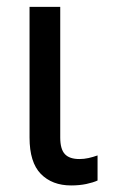

<svg xmlns="http://www.w3.org/2000/svg" viewBox="-20 -534 333 568"><path d="M190.4 14.6Q214.8 14.6 235.4 10.3Q255.9 5.9 268.6 0V-74.2Q254.9 -69.3 241.7 -66.4Q228.5 -63.5 214.8 -63.5Q185.5 -63.5 171.9 -78.1Q158.2 -92.8 158.2 -127V-513.7H67.4V-127Q67.4 -53.7 100.8 -19.5Q134.3 14.6 190.4 14.6Z"/></svg>

Font: Roboto Flex
Style: Regular
Weight: 400
Designer: Berlow after Robertson
Foundry: Google
Version: Version 3.200;gftools[0.9.32]